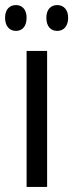

<svg xmlns="http://www.w3.org/2000/svg" viewBox="-40 -789 289 758"><path d="M-20 -719C-20 -684 -1 -667 23 -667C47 -667 65 -684 65 -719C65 -752 47 -769 23 -769C-1 -769 -20 -753 -20 -719ZM143 -719C143 -684 161 -667 186 -667C210 -667 229 -684 229 -719C229 -752 210 -769 186 -769C162 -769 143 -753 143 -719ZM146 -51V-588H65V-51Z"/></svg>

Font: Noto Sans Tamil UI ExtraCondensed
Style: Regular
Weight: 400
Width: 2
Designer: Jelle Bosma - Monotype Design Team
Foundry: Monotype Imaging Inc.
Version: Version 2.004